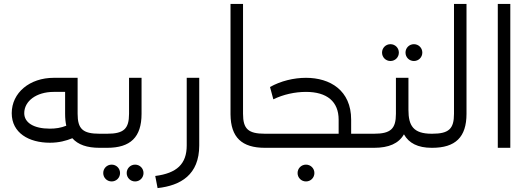

<svg xmlns="http://www.w3.org/2000/svg" viewBox="-20 -756 2710 982"><path d="M489 -72C403 -72 377 -97 377 -174V-358H255C132 -358 40 -282 40 -177C40 -76 128 -26 235 -26C282 -26 318 -36 350 -49C379 -16 425 0 489 0H491C506 0 511 -15 511 -36C511 -58 506 -72 491 -72ZM235 -98C152 -98 104 -129 104 -177C104 -239 166 -286 255 -286H313V-174C313 -151 315 -131 319 -113C291 -102 265 -98 235 -98Z M704 -358H640V-174C640 -97 613 -72 528 -72H491C476 -72 471 -58 471 -36C471 -15 476 0 491 0H528C647 0 704 -54 704 -174ZM551 86C527 86 508 105 508 129C508 153 527 172 551 172C575 172 594 153 594 129C594 105 575 86 551 86ZM671 86C647 86 628 105 628 129C628 153 647 172 671 172C695 172 714 153 714 129C714 105 695 86 671 86Z M786 206C904 193 999 138 999 -12V-358H935V-12C935 83 884 130 774 144Z M1335 -72C1249 -72 1223 -97 1223 -174V-736H1159V-171C1160 -53 1217 0 1335 0H1337C1352 0 1357 -15 1357 -36C1357 -58 1352 -72 1337 -72Z M1776 -72V-144C1776 -294 1668 -358 1545 -358C1483 -358 1416 -342 1361 -311L1378 -248C1429 -273 1489 -286 1545 -286C1653 -286 1712 -236 1712 -144V-72H1337C1322 -72 1317 -58 1317 -36C1317 -15 1322 0 1337 0H1856C1871 0 1876 -15 1876 -36C1876 -58 1871 -72 1856 -72ZM1545 86C1521 86 1502 105 1502 129C1502 153 1521 172 1545 172C1569 172 1588 153 1588 129C1588 105 1569 86 1545 86Z M1977 -444C2001 -444 2020 -463 2020 -487C2020 -511 2001 -530 1977 -530C1953 -530 1934 -511 1934 -487C1934 -463 1953 -444 1977 -444ZM2097 -444C2121 -444 2140 -463 2140 -487C2140 -511 2121 -530 2097 -530C2073 -530 2054 -511 2054 -487C2054 -463 2073 -444 2097 -444ZM2188 -72C2094 -72 2069 -113 2069 -194V-358H2005V-174C2005 -97 1978 -72 1893 -72H1856C1841 -72 1836 -58 1836 -36C1836 -15 1841 0 1856 0H1893C1969 0 2019 -22 2046 -69C2071 -24 2117 0 2188 0C2203 0 2208 -15 2208 -36C2208 -58 2203 -72 2188 -72Z M2302 -736V-174C2302 -97 2276 -72 2190 -72H2188C2173 -72 2168 -58 2168 -36C2168 -15 2173 0 2188 0H2190C2309 0 2366 -54 2366 -174V-736Z M2590 0V-736H2526V0Z"/></svg>

Font: UULA Sans
Style: Regular
Weight: 400
Designer: Mohamed Gaber, Laura Garcia Mut
Foundry: Kief Type Foundry
Version: Version 3.006;hotconv 1.0.109;makeotfexe 2.5.65596